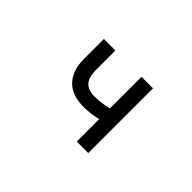

<svg xmlns="http://www.w3.org/2000/svg" viewBox="-77 -852 1153 1153"><g transform="rotate(45 500.0 -275.5)"><path d="M709 -549.8V0H611.3V-190.4Q551.8 -175.8 494.1 -175.8Q392.6 -175.8 341.8 -230.5Q291 -284.2 291 -381.8V-550.8H388.7V-379.9Q390.6 -321.3 415 -294.9Q440.4 -266.6 494.1 -266.6Q551.8 -266.6 611.3 -281.2V-549.8Z"/></g></svg>

Font: RobotoJAA
Style: Medium
Weight: 500
Version: Version 2.05; 2016-11-05